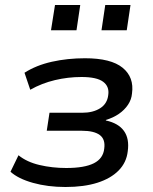

<svg xmlns="http://www.w3.org/2000/svg" viewBox="-20 -739 611 768"><path d="M242 9Q171 9 112 -7.5Q53 -24 22 -52L54 -118Q87 -91 138 -79Q189 -67 245 -67Q318 -67 355.5 -86Q393 -105 397 -145Q402 -182 379 -199Q356 -216 307 -216H167L178 -288H309Q352 -288 380.5 -306Q409 -324 413 -359Q418 -393 392.5 -412Q367 -431 306 -431Q252 -431 199.5 -418.5Q147 -406 101 -380L78 -448Q125 -478 187.5 -492Q250 -506 320 -506Q424 -506 470.5 -468Q517 -430 508 -365Q506 -341 492 -320Q478 -299 455.5 -283.5Q433 -268 403 -259L404 -257Q454 -246 476 -215Q498 -184 491 -134Q486 -89 454.5 -57Q423 -25 369.5 -8Q316 9 242 9ZM386 -618 401 -719H502L487 -618ZM184 -618 200 -719H301L286 -618Z"/></svg>

Font: Nunito Sans 7pt Medium
Style: Italic
Weight: 500
Italic angle: -9°
Designer: Vernon Adams
Foundry: Vernon Adams
Version: Version 3.101;gftools[0.9.27]